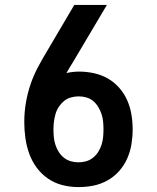

<svg xmlns="http://www.w3.org/2000/svg" viewBox="-20 -755 640 783"><path d="M300 8Q267 8 235 0Q203 -8 176 -26.5Q149 -45 129.5 -71.5Q110 -98 99 -129Q88 -160 83.5 -192.5Q79 -225 79 -258Q79 -297 85.5 -335.5Q92 -374 104.5 -411Q117 -448 135.5 -482.5Q154 -517 174 -550L283 -735H416L276 -499Q269 -488 263 -478Q257 -468 251 -457Q263 -460 276.5 -461.5Q290 -463 303 -463Q333 -463 363 -456.5Q393 -450 419.5 -435Q446 -420 466.5 -396.5Q487 -373 499 -345.5Q511 -318 516 -288Q521 -258 521 -227Q521 -197 516 -166.5Q511 -136 498.5 -108Q486 -80 465.5 -57Q445 -34 418 -19Q391 -4 361 2Q331 8 300 8ZM300 -93Q316 -93 331.5 -97.5Q347 -102 359.5 -112Q372 -122 380.5 -135.5Q389 -149 394 -164.5Q399 -180 400.5 -195.5Q402 -211 402 -227Q402 -243 400.5 -259Q399 -275 394 -290Q389 -305 380.5 -319Q372 -333 360 -343Q348 -353 332.5 -357.5Q317 -362 301 -362Q301 -362 301 -362Q301 -362 301 -362Q285 -362 269 -357.5Q253 -353 241 -343Q229 -333 220 -319.5Q211 -306 206.5 -290.5Q202 -275 200 -259Q198 -243 198 -227Q198 -211 199.5 -195.5Q201 -180 206 -164.5Q211 -149 219.5 -135.5Q228 -122 240.5 -112Q253 -102 268.5 -97.5Q284 -93 300 -93Z"/></svg>

Font: Iosevka Slab Extended
Style: Bold
Weight: 700
Width: 7
Monospace: yes
Designer: Belleve Invis
Foundry: Belleve Invis
Version: Version 11.1.0; ttfautohint (v1.8.3)